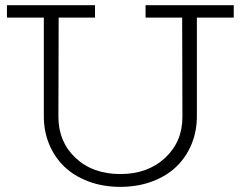

<svg xmlns="http://www.w3.org/2000/svg" viewBox="-20 -706 928 740"><path d="M880.9 -686V-638.2H738.8V-257.8Q738.8 -200.2 718.3 -150.4Q697.8 -100.6 660.2 -64.2Q622.6 -27.8 566.9 -6.8Q511.2 14.2 443.8 14.2Q376.5 14.2 320.8 -6.8Q265.1 -27.8 227.5 -64.2Q189.9 -100.6 169.4 -150.4Q148.9 -200.2 148.9 -257.8V-638.2H6.8V-686H346.2V-638.2H206.1L205.1 -255.9Q205.1 -159.7 271.2 -97.4Q337.4 -35.2 443.8 -35.2Q549.3 -35.2 616.2 -97.4Q683.1 -159.7 683.1 -254.9L682.1 -638.2H541V-686Z"/></svg>

Font: BioRhyme Light
Style: Regular
Weight: 300
Designer: Aoife Mooney
Foundry: Aoife Mooney Type
Version: Version 1.500;PS 001.500;hotconv 1.0.88;makeotf.lib2.5.64775